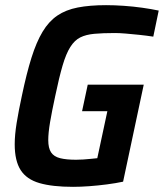

<svg xmlns="http://www.w3.org/2000/svg" viewBox="-20 -716 635 744"><path d="M263 8Q183 8 133 -6.5Q83 -21 60 -57Q37 -93 37 -157Q37 -193 44.5 -239.5Q52 -286 65 -346Q83 -432 102 -492.5Q121 -553 145 -593Q169 -633 202 -655.5Q235 -678 281.5 -687Q328 -696 391 -696Q423 -696 459.5 -693.5Q496 -691 531.5 -686Q567 -681 595 -675L574 -574Q548 -578 519.5 -581Q491 -584 466.5 -586Q442 -588 426 -588Q378 -588 345.5 -585Q313 -582 291 -571Q269 -560 252.5 -534Q236 -508 222.5 -462Q209 -416 194 -344Q181 -284 174 -242.5Q167 -201 167 -173Q167 -142 178 -125.5Q189 -109 213 -103Q237 -97 275 -97Q288 -97 303 -98Q318 -99 332.5 -100.5Q347 -102 357 -103L396 -285H298L320 -388H537L457 -12Q429 -6 394.5 -1.5Q360 3 326 5.5Q292 8 263 8Z"/></svg>

Font: Saira SemiCondensed SemiBold
Style: Italic
Weight: 600
Width: 4
Italic angle: -12°
Designer: Hector Gatti with collaboration of the Omnibus-Type team
Foundry: Omnibus-Type
Version: Version 1.101